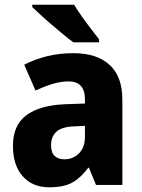

<svg xmlns="http://www.w3.org/2000/svg" viewBox="-20 -786 604 816"><path d="M292 -560Q391 -560 445.5 -510.5Q500 -461 500 -363V0H388L358 -73H355Q323 -30 287 -10Q251 10 189 10Q118 10 76.5 -37Q35 -84 35 -166Q35 -253 91 -295.5Q147 -338 255 -343L341 -346V-364Q341 -440 271 -440Q239 -440 204 -429.5Q169 -419 131 -401L83 -511Q127 -534 179.5 -547Q232 -560 292 -560ZM296 -249Q242 -247 219.5 -226Q197 -205 197 -169Q197 -137 212.5 -123Q228 -109 254 -109Q291 -109 316 -134.5Q341 -160 341 -204V-251ZM295 -766Q308 -744 327.5 -716.5Q347 -689 367 -663Q387 -637 401 -619V-606H292Q275 -618 251 -638Q227 -658 201 -680Q175 -702 153 -722.5Q131 -743 117 -756V-766Z"/></svg>

Font: Noto Sans Kannada SemiCondensed ExtraBold
Style: Regular
Weight: 800
Width: 4
Designer: Jelle Bosma - Monotype Design Team
Foundry: Monotype Imaging Inc.
Version: Version 2.005; ttfautohint (v1.8.4.7-5d5b)